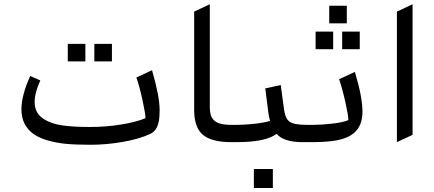

<svg xmlns="http://www.w3.org/2000/svg" viewBox="-20 -687 2097 928"><path d="M436 -390.1V-475.1H521V-390.1ZM307.6 -390.1V-475.1H392.6V-390.1ZM83.5 -158.2Q83.5 -225.6 126 -319.8L174.8 -298.3Q147.5 -238.8 147.5 -194.3Q147.5 -143.1 184.6 -116.7Q221.7 -89.8 279.8 -81.1Q335 -73.2 413.3 -73.2Q491.7 -73.2 564.5 -85Q637.2 -96.7 683.1 -115.7Q683.1 -136.7 669.2 -201.2Q655.3 -265.6 639.2 -312.5L714.8 -347.7Q751.5 -221.2 751.5 -155.8Q751.5 -141.6 751 -139.2Q751 -60.5 706.5 -40Q653.8 -15.1 574 -1.2Q494.1 12.7 419.7 12.7Q345.2 12.7 299.6 8.3Q253.9 3.9 212.2 -7.8Q170.4 -19.5 143.1 -38.6Q115.7 -57.6 99.6 -87.6Q83.5 -117.7 83.5 -158.2Z M1096.7 -83.5V0Q1004.9 0 962.2 -34.2Q919.4 -68.4 918.5 -152.3V-630.9L994.1 -666.5V-164.1Q994.6 -144 999 -130.1Q1003.4 -116.2 1014.6 -105.5Q1036.1 -83.5 1096.7 -83.5Z M1207 129.9H1298.8V221.7H1207ZM1095.2 -83.5H1126Q1160.6 -83.5 1208.7 -88.6Q1256.8 -93.8 1285.2 -102.5Q1278.3 -128.4 1276.9 -143.6L1262.2 -259.8L1336.9 -275.9L1353 -156.7Q1359.4 -112.3 1380.9 -97.9Q1402.3 -83.5 1464.4 -83.5V0H1441.4Q1352.1 0 1316.9 -40Q1263.7 0 1126 0H1095.2Q1079.6 0 1067.1 -12.7Q1054.7 -25.4 1054.7 -41.5Q1054.7 -57.6 1067.1 -70.6Q1079.6 -83.5 1095.2 -83.5Z M1633.8 -449.2V-534.2H1718.8V-449.2ZM1571.3 -574.2V-659.2H1656.2V-574.2ZM1505.4 -449.2V-534.2H1590.3V-449.2ZM1463.4 -83.5H1494.1Q1533.2 -83.5 1585.2 -89.4Q1637.2 -95.2 1663.6 -106.4V-108.9Q1663.6 -129.4 1649.4 -192.9Q1635.3 -256.3 1619.1 -304.2L1695.3 -339.4Q1731.9 -218.3 1731.9 -146.5Q1731.9 -78.1 1689.5 -43Q1651.9 -11.7 1573.7 -3.9Q1539.6 0 1494.1 0H1463.4Q1447.8 0 1435.3 -12.7Q1422.9 -25.4 1422.9 -41.5Q1422.9 -57.6 1435.3 -70.6Q1447.8 -83.5 1463.4 -83.5Z M1898.4 0V-630.9L1974.1 -666.5V-35.2Z"/></svg>

Font: Shahab
Style: Regular
Weight: 400
Designer: Mohammad Saleh Souzanchi
Foundry: http://font-store.ir
Version: Version:0.0.2;RFB:1.2.5;Building:2016-11-27 11:18:45.721916